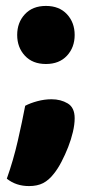

<svg xmlns="http://www.w3.org/2000/svg" viewBox="-20 -513 306 648"><path d="M162 73Q145 95 125.5 105Q106 115 78 115Q34 115 3 90Q25 28 40 -37.5Q55 -103 65 -156Q82 -165 106 -171.5Q130 -178 154 -178Q185 -178 208.5 -164Q232 -150 232 -114Q232 -93 226 -67.5Q220 -42 210 -16.5Q200 9 187.5 33Q175 57 162 73ZM38 -395Q38 -437 64 -465Q90 -493 135 -493Q180 -493 206 -465Q232 -437 232 -395Q232 -353 206 -325Q180 -297 135 -297Q90 -297 64 -325Q38 -353 38 -395Z"/></svg>

Font: Baloo Tamma
Style: Regular
Weight: 400
Designer: Divya Kowshik and Ek Type
Foundry: Ek Type
Version: Version 1.443;PS 1.000;hotconv 16.6.51;makeotf.lib2.5.65220;